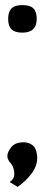

<svg xmlns="http://www.w3.org/2000/svg" viewBox="-20 -664 177 753"><path d="M68 -536Q38 -536 25 -549Q12 -562 12 -590Q12 -617 24.5 -630.5Q37 -644 68 -644Q98 -644 111 -631Q124 -618 124 -590Q124 -536 68 -536ZM49 69 18 50Q36 38 36 19Q36 -4 26 -18L21 -26V-25Q14 -32 10 -44Q9 -46 9 -49Q9 -52 9 -54Q9 -67 24 -86.5Q39 -106 73 -106Q92 -106 107 -95Q122 -84 125 -57L126 -46Q126 -13 104 16.5Q82 46 49 69Z"/></svg>

Font: New Amsterdam
Style: Regular
Weight: 400
Designer: Vladimir Nikolic
Foundry: Vladimir Nikolic
Version: Version 1.000; ttfautohint (v1.8.4.7-5d5b)